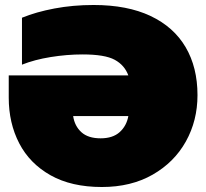

<svg xmlns="http://www.w3.org/2000/svg" viewBox="-20 -734 825 769"><path d="M15 -343V-432H494Q479 -473 439.5 -494.5Q400 -516 311 -516Q248 -516 183 -505.5Q118 -495 68 -475V-663Q124 -686 198 -700Q272 -714 355 -714Q490 -714 583 -670Q676 -626 723.5 -545Q771 -464 771 -353Q771 -251 724.5 -167.5Q678 -84 591.5 -34.5Q505 15 388 15Q266 15 182.5 -32Q99 -79 57 -160Q15 -241 15 -343ZM494 -269H273Q279 -229 306 -204.5Q333 -180 383 -180Q432 -180 459.5 -205Q487 -230 494 -269Z"/></svg>

Font: Readiness Black
Style: Regular
Weight: 900
Designer: Katatrad Team
Foundry: CadsonDemak
Version: Version 1.00;April 23, 2019;FontCreator 11.5.0.2425 64-bit; 